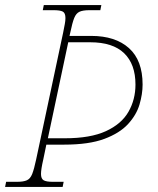

<svg xmlns="http://www.w3.org/2000/svg" viewBox="-39 -734 620 754"><path d="M-19 0 -15 -20H28Q53 -20 66.5 -26Q80 -32 87.5 -51Q95 -70 103 -108L209 -606Q213 -626 215.5 -639.5Q218 -653 218 -663Q218 -683 207.5 -688.5Q197 -694 172 -694H129L133 -714H359L355 -694H312Q287 -694 273.5 -688Q260 -682 252.5 -663.5Q245 -645 237 -606L234 -593H319Q414 -593 467.5 -545Q521 -497 521 -402Q521 -365 509 -324Q497 -283 464 -247Q431 -211 370.5 -188.5Q310 -166 213 -166H143L131 -108Q122 -69 122 -51Q122 -32 132.5 -26Q143 -20 168 -20H211L207 0ZM216 -191Q316 -191 377 -219Q438 -247 465.5 -295Q493 -343 493 -402Q493 -482 448.5 -525Q404 -568 315 -568H229L149 -191Z"/></svg>

Font: Noto Serif Thin
Style: Italic
Weight: 100
Italic angle: -12°
Designer: Monotype Design Team
Foundry: Monotype Imaging Inc.
Version: Version 2.014; ttfautohint (v1.8.4.7-5d5b)